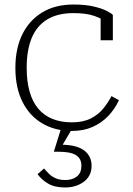

<svg xmlns="http://www.w3.org/2000/svg" viewBox="-20 -567 586 849"><path d="M298 -26Q348 -26 382 -43.5Q416 -61 437.5 -88Q459 -115 473 -142L506 -124Q488 -85 459 -54.5Q430 -24 390 -6Q350 12 298 12Q224 12 167.5 -21Q111 -54 79.5 -116.5Q48 -179 48 -267Q48 -352 78.5 -414.5Q109 -477 166.5 -512Q224 -547 305 -547Q357 -547 393.5 -538.5Q430 -530 451.5 -519Q473 -508 479 -501V-389H425V-497Q435 -495 441.5 -491Q448 -487 451 -483Q454 -479 454 -475Q454 -471 450 -469Q431 -485 396 -497Q361 -509 305 -509Q234 -509 188 -480.5Q142 -452 120 -398.5Q98 -345 98 -267Q98 -207 111 -161.5Q124 -116 149.5 -86Q175 -56 212.5 -41Q250 -26 298 -26ZM303 -5 250 85 244 73Q288 72 319.5 82Q351 92 368 113.5Q385 135 385 166Q385 190 375.5 208Q366 226 349 238Q332 250 311.5 256Q291 262 269 262Q222 262 193 245Q164 228 146 203L175 178Q184 189 196 201Q208 213 225.5 221Q243 229 269 229Q301 229 320.5 213Q340 197 340 166Q340 134 316 119Q292 104 240 104H218L252 -5Z"/></svg>

Font: Roboto Serif 20pt Thin
Style: Regular
Weight: 250
Version: Version 1.008